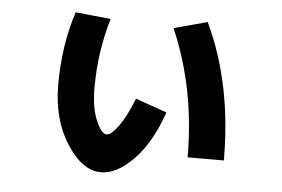

<svg xmlns="http://www.w3.org/2000/svg" viewBox="-47 -628 1093 744"><g transform="rotate(5 500.0 -256.0)"><path d="M602 -529 732 -564Q841 -334 841 -35H700Q700 -303 602 -529ZM219 -557 356 -543Q317 -411 317 -272Q317 -195 338 -145.5Q359 -96 380 -96Q397 -96 425.5 -135Q454 -174 481 -244L603 -201Q562 -82 497 -15Q432 52 370 52Q298 52 237 -42.5Q176 -137 176 -272Q176 -426 219 -557Z"/></g></svg>

Font: M PLUS 1p ExtraBold
Style: Regular
Weight: 800
Version: Version 1.062